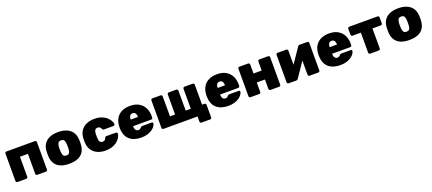

<svg xmlns="http://www.w3.org/2000/svg" viewBox="77 -1745 6915 3075"><g transform="rotate(-20 3535.0 -208.0)"><path d="M78 0Q67 0 59.5 -7.5Q52 -15 52 -26V-494Q52 -505 59.5 -512.5Q67 -520 78 -520H563Q574 -520 581.5 -512.5Q589 -505 589 -494V-26Q589 -15 581.5 -7.5Q574 0 563 0H415Q404 0 396.5 -7.5Q389 -15 389 -26V-367H253V-26Q253 -15 245 -7.5Q237 0 226 0Z M960 10Q872 10 811.5 -16Q751 -42 719 -92.5Q687 -143 683 -214Q682 -235 682 -260Q682 -285 683 -306Q687 -378 721 -428Q755 -478 815.5 -504Q876 -530 960 -530Q1044 -530 1104.5 -504Q1165 -478 1199 -428Q1233 -378 1237 -306Q1239 -285 1239 -260Q1239 -235 1237 -214Q1233 -143 1201 -92.5Q1169 -42 1108.5 -16Q1048 10 960 10ZM960 -131Q997 -131 1011 -153Q1025 -175 1027 -219Q1028 -234 1028 -260Q1028 -286 1027 -301Q1025 -344 1011 -366.5Q997 -389 960 -389Q924 -389 910 -366.5Q896 -344 893 -301Q892 -286 892 -260Q892 -234 893 -219Q896 -175 910 -153Q924 -131 960 -131Z M1577 10Q1502 10 1442.5 -16.5Q1383 -43 1347.5 -94.5Q1312 -146 1308 -219Q1307 -235 1307 -259Q1307 -283 1308 -300Q1312 -374 1347 -425.5Q1382 -477 1442 -503.5Q1502 -530 1577 -530Q1651 -530 1703.5 -509Q1756 -488 1788.5 -457Q1821 -426 1837 -395Q1853 -364 1854 -343Q1855 -332 1846.5 -324.5Q1838 -317 1828 -317H1667Q1656 -317 1650 -322Q1644 -327 1639 -337Q1629 -359 1616 -369.5Q1603 -380 1581 -380Q1550 -380 1535 -358.5Q1520 -337 1519 -295Q1517 -254 1519 -224Q1521 -181 1535.5 -160.5Q1550 -140 1581 -140Q1606 -140 1618 -150.5Q1630 -161 1639 -183Q1643 -193 1649.5 -198.5Q1656 -204 1667 -204H1828Q1838 -204 1846.5 -196Q1855 -188 1854 -177Q1853 -163 1843.5 -139.5Q1834 -116 1814.5 -90.5Q1795 -65 1763 -42Q1731 -19 1685 -4.5Q1639 10 1577 10Z M2186 10Q2061 10 1987.5 -54.5Q1914 -119 1912 -252Q1912 -256 1912 -262.5Q1912 -269 1912 -272Q1915 -355 1948.5 -412.5Q1982 -470 2042.5 -500Q2103 -530 2185 -530Q2277 -530 2337.5 -493.5Q2398 -457 2428 -396.5Q2458 -336 2458 -261V-233Q2458 -223 2450 -215Q2442 -207 2431 -207H2123Q2123 -207 2123 -205Q2123 -203 2123 -201Q2123 -177 2129.5 -158.5Q2136 -140 2150 -129.5Q2164 -119 2184 -119Q2197 -119 2206 -123Q2215 -127 2222 -133.5Q2229 -140 2234 -146Q2243 -155 2248.5 -157.5Q2254 -160 2266 -160H2423Q2432 -160 2438.5 -154Q2445 -148 2444 -139Q2443 -121 2427 -95.5Q2411 -70 2379.5 -46Q2348 -22 2299 -6Q2250 10 2186 10ZM2123 -319H2247V-321Q2247 -348 2240 -367Q2233 -386 2219 -395.5Q2205 -405 2185 -405Q2165 -405 2151 -395.5Q2137 -386 2130 -367Q2123 -348 2123 -321Z M3172 114Q3161 114 3153.5 106Q3146 98 3146 88V0H2566Q2555 0 2547.5 -7.5Q2540 -15 2540 -26V-494Q2540 -505 2547.5 -512.5Q2555 -520 2566 -520H2706Q2717 -520 2724.5 -512.5Q2732 -505 2732 -494V-153H2819V-494Q2819 -505 2827 -512.5Q2835 -520 2845 -520H2974Q2984 -520 2992 -512.5Q3000 -505 3000 -494V-153H3087V-494Q3087 -505 3094.5 -512.5Q3102 -520 3113 -520H3253Q3264 -520 3271.5 -512.5Q3279 -505 3279 -494V-153H3319Q3330 -153 3338 -145.5Q3346 -138 3346 -127V88Q3346 98 3338 106Q3330 114 3319 114Z M3669 10Q3544 10 3470.5 -54.5Q3397 -119 3395 -252Q3395 -256 3395 -262.5Q3395 -269 3395 -272Q3398 -355 3431.5 -412.5Q3465 -470 3525.5 -500Q3586 -530 3668 -530Q3760 -530 3820.5 -493.5Q3881 -457 3911 -396.5Q3941 -336 3941 -261V-233Q3941 -223 3933 -215Q3925 -207 3914 -207H3606Q3606 -207 3606 -205Q3606 -203 3606 -201Q3606 -177 3612.5 -158.5Q3619 -140 3633 -129.5Q3647 -119 3667 -119Q3680 -119 3689 -123Q3698 -127 3705 -133.5Q3712 -140 3717 -146Q3726 -155 3731.5 -157.5Q3737 -160 3749 -160H3906Q3915 -160 3921.5 -154Q3928 -148 3927 -139Q3926 -121 3910 -95.5Q3894 -70 3862.5 -46Q3831 -22 3782 -6Q3733 10 3669 10ZM3606 -319H3730V-321Q3730 -348 3723 -367Q3716 -386 3702 -395.5Q3688 -405 3668 -405Q3648 -405 3634 -395.5Q3620 -386 3613 -367Q3606 -348 3606 -321Z M4049 0Q4038 0 4030.5 -7.5Q4023 -15 4023 -26V-494Q4023 -505 4030.5 -512.5Q4038 -520 4049 -520H4197Q4208 -520 4216 -512.5Q4224 -505 4224 -494V-340H4363V-494Q4363 -505 4371 -512.5Q4379 -520 4389 -520H4538Q4549 -520 4556.5 -512.5Q4564 -505 4564 -494V-26Q4564 -15 4556.5 -7.5Q4549 0 4538 0H4389Q4379 0 4371 -7.5Q4363 -15 4363 -26V-187H4224V-26Q4224 -15 4216 -7.5Q4208 0 4197 0Z M4698 0Q4688 0 4680.5 -7.5Q4673 -15 4673 -26V-494Q4673 -505 4680.5 -512.5Q4688 -520 4699 -520H4847Q4858 -520 4866 -512.5Q4874 -505 4874 -494V-154L4821 -174L5044 -503Q5049 -511 5056 -515.5Q5063 -520 5073 -520H5205Q5216 -520 5223.5 -512.5Q5231 -505 5231 -495V-26Q5231 -15 5223.5 -7.5Q5216 0 5205 0H5056Q5046 0 5038 -7.5Q5030 -15 5030 -26V-361L5084 -347L4860 -17Q4855 -9 4847.5 -4.5Q4840 0 4831 0Z M5578 10Q5453 10 5379.5 -54.5Q5306 -119 5304 -252Q5304 -256 5304 -262.5Q5304 -269 5304 -272Q5307 -355 5340.5 -412.5Q5374 -470 5434.5 -500Q5495 -530 5577 -530Q5669 -530 5729.5 -493.5Q5790 -457 5820 -396.5Q5850 -336 5850 -261V-233Q5850 -223 5842 -215Q5834 -207 5823 -207H5515Q5515 -207 5515 -205Q5515 -203 5515 -201Q5515 -177 5521.5 -158.5Q5528 -140 5542 -129.5Q5556 -119 5576 -119Q5589 -119 5598 -123Q5607 -127 5614 -133.5Q5621 -140 5626 -146Q5635 -155 5640.5 -157.5Q5646 -160 5658 -160H5815Q5824 -160 5830.5 -154Q5837 -148 5836 -139Q5835 -121 5819 -95.5Q5803 -70 5771.5 -46Q5740 -22 5691 -6Q5642 10 5578 10ZM5515 -319H5639V-321Q5639 -348 5632 -367Q5625 -386 5611 -395.5Q5597 -405 5577 -405Q5557 -405 5543 -395.5Q5529 -386 5522 -367Q5515 -348 5515 -321Z M6089 0Q6078 0 6070.5 -7.5Q6063 -15 6063 -26V-367H5921Q5910 -367 5902.5 -374.5Q5895 -382 5895 -393V-494Q5895 -505 5902.5 -512.5Q5910 -520 5921 -520H6403Q6414 -520 6421.5 -512.5Q6429 -505 6429 -494V-393Q6429 -382 6421.5 -374.5Q6414 -367 6403 -367H6261V-26Q6261 -15 6253 -7.5Q6245 0 6235 0Z M6757 10Q6669 10 6608.5 -16Q6548 -42 6516 -92.5Q6484 -143 6480 -214Q6479 -235 6479 -260Q6479 -285 6480 -306Q6484 -378 6518 -428Q6552 -478 6612.5 -504Q6673 -530 6757 -530Q6841 -530 6901.5 -504Q6962 -478 6996 -428Q7030 -378 7034 -306Q7036 -285 7036 -260Q7036 -235 7034 -214Q7030 -143 6998 -92.5Q6966 -42 6905.5 -16Q6845 10 6757 10ZM6757 -131Q6794 -131 6808 -153Q6822 -175 6824 -219Q6825 -234 6825 -260Q6825 -286 6824 -301Q6822 -344 6808 -366.5Q6794 -389 6757 -389Q6721 -389 6707 -366.5Q6693 -344 6690 -301Q6689 -286 6689 -260Q6689 -234 6690 -219Q6693 -175 6707 -153Q6721 -131 6757 -131Z"/></g></svg>

Font: Rubik Light ExtraBold
Style: Regular
Weight: 800
Version: Version 2.104